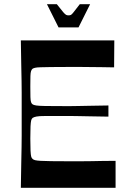

<svg xmlns="http://www.w3.org/2000/svg" viewBox="-20 -892 613 912"><path d="M79 0Q80 -72 81 -118Q82 -164 82.5 -194.5Q83 -225 83 -247.5Q83 -270 83 -293.5Q83 -317 83 -350Q83 -383 83 -406.5Q83 -430 83 -452.5Q83 -475 82.5 -505.5Q82 -536 81 -582Q80 -628 79 -700H523L522 -572Q488 -573 462 -573Q436 -573 412 -573.5Q388 -574 363 -574Q338 -574 306 -574Q255 -574 222.5 -573.5Q190 -573 172.5 -572.5Q155 -572 146.5 -570Q138 -568 134 -565Q130 -561 127.5 -554Q125 -547 124.5 -530.5Q124 -514 124 -481Q124 -448 124.5 -431Q125 -414 127.5 -407Q130 -400 134 -397Q139 -393 152 -391Q165 -389 195 -388.5Q225 -388 280 -388Q303 -388 318.5 -388Q334 -388 353 -388.5Q372 -389 405 -389.5Q438 -390 495 -391V-338Q438 -339 405 -339.5Q372 -340 353 -340.5Q334 -341 318.5 -341Q303 -341 280 -341Q225 -341 195.5 -341Q166 -341 153.5 -338.5Q141 -336 135 -332Q130 -328 128 -319.5Q126 -311 125 -292Q124 -273 124 -234Q124 -196 125 -176.5Q126 -157 128 -149Q130 -141 135 -137Q139 -133 147.5 -131Q156 -129 173.5 -128Q191 -127 223 -126.5Q255 -126 306 -126Q339 -126 365.5 -126Q392 -126 416 -126.5Q440 -127 467 -127.5Q494 -128 529 -128V0ZM258 -762 203 -872H250Q271 -845 280.5 -834Q290 -823 295 -821Q300 -819 305 -819Q312 -819 316.5 -821Q321 -823 329.5 -834Q338 -845 359 -872H408L353 -762Z"/></svg>

Font: Ojuju SemiBold
Style: Regular
Weight: 600
Designer: Chisaokwu Joboson, Mirko Velimirovic
Foundry: Udi Foundry
Version: Version 1.000